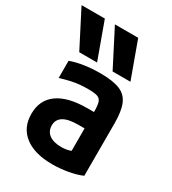

<svg xmlns="http://www.w3.org/2000/svg" viewBox="-212 -893 904 1007"><g transform="rotate(30 240.5 -390.0)"><path d="M94 -570 -19 -790H122L202 -570ZM296 -570 183 -790H324L404 -570ZM265 10Q157 10 97.5 -36Q38 -82 38 -165Q38 -249 99.5 -293Q161 -337 278 -337H379V-238H280Q161 -238 161 -166Q161 -131 187 -111.5Q213 -92 260 -92Q287 -92 309.5 -99Q332 -106 350 -119L318 -53V-337Q318 -376 312 -395Q306 -414 288 -420Q270 -426 233 -426Q207 -426 183 -424Q159 -422 131.5 -416Q104 -410 68 -399V-503Q103 -516 149 -523Q195 -530 246 -530Q321 -530 363.5 -513Q406 -496 423.5 -454.5Q441 -413 441 -340V-22Q407 -7 359.5 1.5Q312 10 265 10Z"/></g></svg>

Font: M PLUS 1 Code SemiBold
Style: Regular
Weight: 600
Designer: Coji Morishita
Foundry: UNDERFOREST DESIGN
Version: Version 1.005